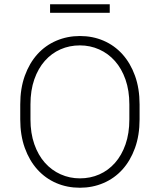

<svg xmlns="http://www.w3.org/2000/svg" viewBox="-20 -875 750 901"><path d="M355 6Q295 6 244 -16Q193 -38 155.5 -79.5Q118 -121 96.5 -180.5Q75 -240 75 -315V-385Q75 -460 96.5 -519.5Q118 -579 155.5 -620.5Q193 -662 244.5 -684Q296 -706 355 -706Q415 -706 466 -684Q517 -662 554.5 -620.5Q592 -579 613.5 -519.5Q635 -460 635 -385V-315Q635 -240 613.5 -180.5Q592 -121 554.5 -79.5Q517 -38 465.5 -16Q414 6 355 6ZM355 -38Q404 -38 446 -56.5Q488 -75 519.5 -110.5Q551 -146 569 -197.5Q587 -249 587 -315V-385Q587 -450 569 -501.5Q551 -553 519.5 -588.5Q488 -624 445.5 -643Q403 -662 355 -662Q306 -662 264 -643.5Q222 -625 190.5 -589.5Q159 -554 141 -502.5Q123 -451 123 -385V-315Q123 -250 141 -198.5Q159 -147 190.5 -111.5Q222 -76 264.5 -57Q307 -38 355 -38ZM215 -855H495V-815H215Z"/></svg>

Font: PT Root UI Web Light
Style: Regular
Weight: 300
Designer: Vitaly Kuzmin
Foundry: ParaType Ltd.
Version: Version 1.000W